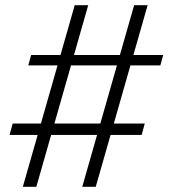

<svg xmlns="http://www.w3.org/2000/svg" viewBox="-20 -720 665 740"><path d="M297 0 497 -700H549L349 0ZM17 -200 29 -244H538L526 -200ZM68 0 268 -700H320L120 0ZM89 -468 100 -508H609L598 -468Z"/></svg>

Font: Hedvig Letters Serif 24pt 24pt
Style: Regular
Weight: 400
Version: Version 1.000